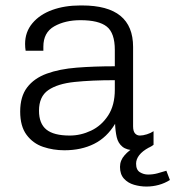

<svg xmlns="http://www.w3.org/2000/svg" viewBox="-20 -541 643 704"><path d="M216 10Q175 10 138 -2.5Q101 -15 77.5 -46.5Q54 -78 54 -132Q54 -187 79.5 -220.5Q105 -254 151.5 -271Q198 -288 261.5 -293Q325 -298 401 -298V-358Q401 -420 371.5 -443.5Q342 -467 275 -467Q219 -467 179 -444.5Q139 -422 139 -370V-355H74Q73 -361 72.5 -367Q72 -373 72 -380Q72 -424 99 -456Q126 -488 171.5 -504.5Q217 -521 274 -521H281Q375 -521 421.5 -483Q468 -445 468 -369V-78Q468 -60 475 -52Q482 -44 493 -44Q504 -44 518.5 -48.5Q533 -53 543 -60V-10Q530 0 513 5Q496 10 475 10Q445 10 429 -3Q413 -16 408 -38Q403 -60 402 -87Q372 -37 325 -13.5Q278 10 216 10ZM236 -44Q276 -44 314 -62Q352 -80 376.5 -117.5Q401 -155 401 -212V-247Q316 -247 253.5 -240.5Q191 -234 157 -210.5Q123 -187 123 -135Q123 -88 150 -66Q177 -44 236 -44ZM517 143Q494 143 471.5 136.5Q449 130 434.5 114Q420 98 420 71Q420 47 437 28Q454 9 473 0H526Q502 13 490.5 28Q479 43 479 59Q479 82 493 90.5Q507 99 523 99Q541 99 557.5 94.5Q574 90 590 85L603 119Q584 131 562 137Q540 143 517 143Z"/></svg>

Font: Chivo Medium ExtraLight
Style: Regular
Weight: 250
Version: Version 2.002